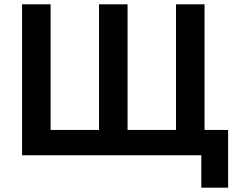

<svg xmlns="http://www.w3.org/2000/svg" viewBox="-20 -718 1104 888"><path d="M911 0H82V-698H214V-117H438V-698H570V-117H794V-698H926V-117H1035V150H911Z"/></svg>

Font: IBMPlexSans-SemiBold
Style: Regular
Weight: 600
Designer: Mike Abbink, Paul van der Laan, Pieter van Rosmalen
Foundry: Bold Monday
Version: Version 3.1